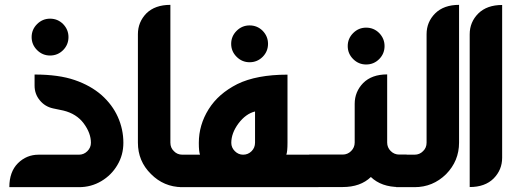

<svg xmlns="http://www.w3.org/2000/svg" viewBox="-20 -774 2112 794"><path d="M123 -465.8Q222.7 -465.8 289.1 -442.9Q354.5 -420.4 399.9 -380.9Q444.8 -340.8 467.3 -290.5Q490.2 -239.3 490.2 -183.6Q490.2 -132.8 465.3 -91.3Q440.9 -49.8 398.9 -24.9Q356.9 0 306.6 0H18.6Q18.6 -63.5 54.2 -99.1Q89.8 -134.3 139.6 -134.3H306.6Q326.7 -134.3 341.3 -148.9Q356 -163.6 356 -183.6Q356 -223.6 326.2 -263.7Q296.4 -303.7 241.7 -316.9L199.7 -325.7Q165.5 -333 144 -359.9Q123 -385.7 123 -419.9ZM263.2 -620.6Q263.2 -589.4 241.2 -566.9Q218.8 -544.4 187 -544.4Q155.8 -544.4 133.3 -566.9Q110.8 -589.4 110.8 -620.6Q110.8 -651.9 133.3 -674.3Q155.8 -696.8 187 -696.8Q218.8 -696.8 241.2 -674.3Q263.2 -651.4 263.2 -620.6Z M732.4 0Q657.2 -1 604.5 -54.2Q550.3 -107.4 550.3 -184.1V-632.8Q550.3 -682.6 585.4 -718.8Q621.1 -753.9 684.6 -753.9V-184.1Q684.6 -162.6 699.2 -148.9Q712.9 -134.3 734.4 -134.3H764.6V0Z M985.4 -134.3Q1005.9 -134.3 1020.5 -148.9Q1034.7 -163.1 1034.7 -184.1V-313Q996.6 -303.7 966.3 -263.7Q936.5 -223.6 936.5 -183.1Q936.5 -163.6 951.2 -148.9Q965.8 -134.3 985.4 -134.3ZM724.1 -134.3H807.1Q802.2 -147 802.2 -183.1Q802.2 -257.3 842.8 -322.3Q863.3 -355 892.6 -380.6Q921.9 -406.2 961.4 -426.3Q1041 -465.3 1168.9 -465.3V-183.1Q1168.9 -147 1164.1 -134.3H1296.9V0H724.1ZM1088.4 -592.8Q1088.4 -561.5 1066.4 -539.1Q1043.9 -516.6 1012.2 -516.6Q981 -516.6 958.5 -539.1Q936 -561.5 936 -592.8Q936 -624 958.5 -646.5Q981 -668.9 1012.2 -668.9Q1043.9 -668.9 1066.4 -646.5Q1088.4 -623.5 1088.4 -592.8Z M1570.3 -583.5Q1570.3 -552.2 1548.3 -529.8Q1525.9 -507.3 1494.1 -507.3Q1462.9 -507.3 1440.4 -529.8Q1418 -552.2 1418 -583.5Q1418 -614.7 1440.4 -637.2Q1462.9 -659.7 1494.1 -659.7Q1525.9 -659.7 1548.3 -637.2Q1570.3 -614.3 1570.3 -583.5ZM1446.8 -344.7Q1446.8 -394.5 1481.9 -430.7Q1517.6 -466.3 1581.1 -466.3V-184.6Q1581.1 -164.1 1595.7 -149.4Q1610.4 -134.8 1630.9 -134.8H1661.6V-0.5H1630.9Q1557.1 -0.5 1513.7 -42Q1470.7 -0.5 1397 -0.5H1258.8V-134.8H1397Q1417.5 -134.8 1432.1 -149.4Q1446.8 -164.1 1446.8 -184.6Z M1878.4 -184.1Q1878.4 -108.4 1824.7 -53.7Q1770 0 1694.3 0H1618.2V-134.3H1694.3Q1715.3 -134.3 1729.5 -148.9Q1744.1 -162.6 1744.1 -184.1V-632.8Q1744.1 -683.1 1779.8 -718.8Q1815.4 -753.9 1878.4 -753.9Z M2056.6 -121.6Q2056.6 -71.8 2021.5 -36.1Q1985.8 -0.5 1922.4 -0.5V-632.3Q1922.4 -682.6 1958 -718.3Q1993.7 -753.4 2056.6 -753.4Z"/></svg>

Font: DimaKhabar
Style: Bold
Weight: 700
Width: 6
Designer: R.Balvardi
Foundry: Dima Software Group
Version: Version 1.00;November 30, 2018;FontCreator 11.5.0.2427 64-bi